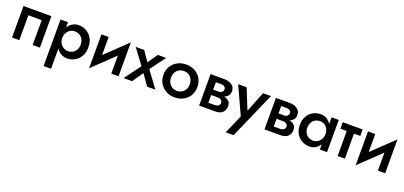

<svg xmlns="http://www.w3.org/2000/svg" viewBox="21 -1456 5552 2636"><g transform="rotate(20 2796.5 -137.5)"><path d="M175 0V-363H370V0H476V-460H69V0Z M610 220H719V-460H610ZM1100 -230Q1100 -310 1069 -362Q1036 -416 987 -444Q934 -473 876 -473Q819 -473 775 -443Q731 -413 707 -359Q683 -305 683 -230Q683 -156 707 -102Q731 -47 775 -18Q819 12 876 12Q934 12 987 -17Q1037 -45 1069 -100Q1100 -152 1100 -230ZM969 -309Q988 -278 988 -230Q988 -183 969 -152Q949 -119 919 -103Q887 -86 850 -86Q820 -86 788 -103Q759 -119 739 -151Q719 -183 719 -230Q719 -277 739 -309Q760 -342 788 -358Q816 -374 850 -374Q888 -374 919 -358Q949 -342 969 -309Z M1207 35 1620 -360 1625 -495 1212 -100ZM1313 -88V-460H1207V35ZM1625 0V-495L1519 -373V0Z M1932 -158 2042 0H2163L1988 -237L2153 -460H2032L1932 -316L1832 -460H1708L1874 -237L1698 0H1822Z M2197 -230Q2197 -160 2230 -106Q2262 -52 2319 -21Q2374 10 2445 10Q2517 10 2572 -21Q2630 -53 2661 -106Q2693 -162 2693 -230Q2693 -299 2661 -355Q2629 -409 2572 -440Q2516 -470 2445 -470Q2375 -470 2319 -440Q2263 -410 2230 -355Q2197 -301 2197 -230ZM2308 -230Q2308 -273 2326 -306Q2344 -339 2375 -357Q2407 -375 2445 -375Q2483 -375 2515 -357Q2546 -339 2564 -306Q2582 -273 2582 -230Q2582 -186 2564 -155Q2546 -122 2515 -104Q2484 -85 2445 -85Q2406 -85 2375 -104Q2344 -122 2326 -155Q2308 -186 2308 -230Z M3011 -240H2865V-193H2998Q3025 -193 3033 -189Q3047 -184 3056 -177Q3063 -170 3069 -160Q3074 -142 3074 -137Q3074 -114 3056 -97Q3036 -80 2998 -80H2865V0H3031Q3111 0 3145 -37Q3179 -71 3179 -125Q3179 -170 3157 -195Q3136 -219 3097 -230Q3067 -240 3011 -240ZM2988 -272H2865V-220H3001Q3051 -220 3080 -233Q3114 -245 3137 -271Q3159 -296 3159 -335Q3159 -380 3137 -408Q3114 -434 3080 -448Q3044 -460 3001 -460H2865V-380H2988Q3019 -380 3037 -365Q3054 -350 3054 -327Q3054 -313 3050 -306Q3046 -297 3037 -288Q3028 -280 3016 -276Q3009 -272 2988 -272ZM2908 -460H2802V0H2908Z M3329 -460H3205L3391 -54L3270 220H3385L3685 -460H3569L3425 -99L3476 -96Z M3966 -240H3820V-193H3953Q3980 -193 3988 -189Q4002 -184 4011 -177Q4018 -170 4024 -160Q4029 -142 4029 -137Q4029 -114 4011 -97Q3991 -80 3953 -80H3820V0H3986Q4066 0 4100 -37Q4134 -71 4134 -125Q4134 -170 4112 -195Q4091 -219 4052 -230Q4022 -240 3966 -240ZM3943 -272H3820V-220H3956Q4006 -220 4035 -233Q4069 -245 4092 -271Q4114 -296 4114 -335Q4114 -380 4092 -408Q4069 -434 4035 -448Q3999 -460 3956 -460H3820V-380H3943Q3974 -380 3992 -365Q4009 -350 4009 -327Q4009 -313 4005 -306Q4001 -297 3992 -288Q3983 -280 3971 -276Q3964 -272 3943 -272ZM3863 -460H3757V0H3863Z M4566 0H4671V-471H4566V-375Q4547 -405 4511 -432Q4468 -462 4412 -460Q4354 -460 4304 -433Q4252 -404 4223 -352Q4190 -294 4192 -225Q4190 -154 4223 -99Q4252 -46 4304 -18Q4353 10 4412 10Q4468 12 4511 -18Q4543 -41 4566 -75ZM4546 -147Q4530 -116 4497 -99Q4468 -82 4437 -82Q4402 -82 4370 -99Q4337 -116 4321 -147Q4300 -181 4302 -225Q4301 -264 4321 -302Q4338 -334 4370 -351Q4402 -368 4439 -368Q4470 -368 4499 -351Q4528 -335 4548 -303Q4568 -261 4567 -225Q4567 -183 4546 -147Z M5024 -460H4733V-365H5024ZM4932 -440H4826V0H4932Z M5102 35 5515 -360 5520 -495 5107 -100ZM5208 -88V-460H5102V35ZM5520 0V-495L5414 -373V0Z"/></g></svg>

Font: NM-font
Style: Medium
Weight: 500
Designer: ""
Foundry: ""
Version: ""